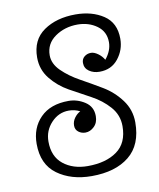

<svg xmlns="http://www.w3.org/2000/svg" viewBox="-77 -708 646 782"><g transform="rotate(-10 246.5 -317.0)"><path d="M298 -225Q298 -198 281.5 -182Q265 -166 245 -166Q229 -166 216.5 -175.5Q204 -185 204 -202Q204 -219 214.5 -233.5Q225 -248 239 -255Q218 -266 193 -266Q151 -266 120.5 -233.5Q90 -201 90 -156Q90 -94 130 -62Q170 -30 231 -30Q306 -30 352 -63Q398 -96 398 -166Q398 -212 367.5 -246.5Q337 -281 294 -304Q251 -327 208 -351Q165 -375 134.5 -413Q104 -451 104 -501Q104 -574 156.5 -610.5Q209 -647 288 -647Q356 -647 403.5 -615.5Q451 -584 451 -518Q451 -472 422.5 -436Q394 -400 345 -400Q320 -400 302 -412.5Q284 -425 284 -447Q284 -463 295.5 -472.5Q307 -482 323 -482Q336 -482 351.5 -471Q367 -460 376 -444Q403 -477 403 -512Q403 -556 369 -580.5Q335 -605 289 -605Q236 -605 196 -577Q156 -549 156 -501Q156 -466 186.5 -436Q217 -406 260.5 -382Q304 -358 347.5 -332Q391 -306 421.5 -265Q452 -224 452 -172Q452 -79 395 -33Q338 13 240 13Q155 13 98 -28.5Q41 -70 41 -155Q41 -221 82.5 -263Q124 -305 199 -305Q235 -305 266.5 -284.5Q298 -264 298 -225Z"/></g></svg>

Font: Bonbon
Style: Regular
Weight: 400
Designer: Ksenia Erulevich
Foundry: Cyreal (www.cyreal.org)
Version: Version 1.001